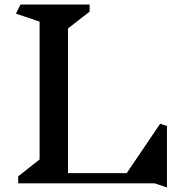

<svg xmlns="http://www.w3.org/2000/svg" viewBox="-20 -806 824 844"><path d="M660 0H60V-31L154 -105V-711L50 -746L70 -786H374V-755L279 -681V-45H537L684 -262L714 -252V18Z"/></svg>

Font: Inknut
Style: Antiqua
Weight: 400
Designer: Claus Eggers Srensen
Foundry: Claus Eggers Srensen
Version: Version 1.000; ttfautohint (v1.2) -l 7 -r 28 -G 50 -x 13 -D 